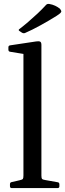

<svg xmlns="http://www.w3.org/2000/svg" viewBox="-20 -963 334 983"><path d="M100 0V-569H192V0ZM40 0Q31 0 31 -10V-20Q31 -30 41 -31L80 -40Q94 -43 97 -47Q100 -51 100 -65V-180H192V-64Q192 -51 195.5 -47Q199 -43 213 -41L275 -30Q284 -29 284 -19V-9Q284 0 274 0ZM100 -568V-714L118 -684L32 -698Q23 -699 23 -709V-721Q23 -730 33 -731L166 -751Q180 -753 186 -749.5Q192 -746 192 -733V-568ZM80 -804Q72 -809 79 -814Q100 -830 124 -850.5Q148 -871 172 -893.5Q196 -916 215 -937Q221 -944 231 -943Q249 -940 262.5 -933.5Q276 -927 286 -919Q292 -912 293.5 -907Q295 -902 289.5 -896.5Q284 -891 270 -882Q232 -858 187.5 -833.5Q143 -809 108 -794Q100 -791 92 -796Z"/></svg>

Font: Hahmlet
Style: Regular
Weight: 400
Designer: Minjoo Ham & Mark Frömberg
Foundry: hypertype
Version: Version 1.002